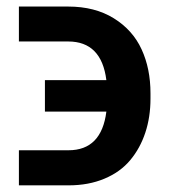

<svg xmlns="http://www.w3.org/2000/svg" viewBox="-20 -554 510 580"><path d="M37.1 -100.1H187Q286.6 -100.1 301.3 -216.8H115.7V-312H301.3Q286.6 -428.7 186 -428.7H37.1V-534.2H186Q266.6 -534.2 323.7 -498.8Q380.9 -463.4 407.7 -405Q434.6 -346.7 434.6 -272V-256.3Q434.6 -200.2 418.9 -153.1Q403.3 -106 373.3 -70.1Q343.3 -34.2 295.4 -14.2Q247.6 5.9 187 5.9H37.1Z"/></svg>

Font: Interop SemBd
Style: Regular
Weight: 600
Designer: Rasmus Andersson, Google, Jang Haemin
Foundry: jhaemin
Version: Version 1.007